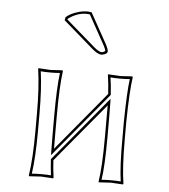

<svg xmlns="http://www.w3.org/2000/svg" viewBox="-50 -722 677 770"><g transform="rotate(5 288.5 -336.5)"><path d="M185.1 -250V-180.2Q185.1 -141.6 185.5 -115.7L382.8 -353.5Q380.4 -394 375 -429.2L376 -432.1Q377.9 -432.1 424.8 -429.2Q424.8 -429.2 473.1 -432.1L475.1 -429.2Q466.8 -375 464.8 -250V-179.2Q464.8 -63 475.1 0L473.1 2.9Q471.2 2.9 424.8 0Q424.8 0 376 2.9L375 0Q384.8 -61 384.8 -179.2V-250Q384.8 -283.7 384.8 -307.6L187 -69.8Q189 -33.7 193.8 0L191.9 2.9Q189.9 2.9 144 0Q144 0 95.2 2.9L94.2 0Q105 -70.3 105 -180.2V-249Q105 -356.4 94.2 -429.2L95.2 -432.1Q97.2 -432.1 144 -429.2Q144 -429.2 191.9 -432.1L193.8 -429.2Q185.1 -363.8 185.1 -250ZM288.1 -673.8 356.9 -549.8Q365.2 -534.2 366.2 -523.9Q366.2 -512.7 346.7 -508.8Q343.8 -508.3 341.8 -507.8Q325.7 -508.8 304.2 -527.8L183.1 -632.8L185.1 -644Q199.7 -660.6 238.3 -671.4Q254.9 -675.8 268.1 -675.8Q279.3 -675.8 288.1 -673.8ZM174.8 -250Q174.8 -360.4 182.6 -420.4Q165.5 -418.9 144 -418.9Q121.6 -418.9 105.5 -420.4Q115.2 -350.6 115.2 -249V-180.2Q115.2 -74.7 105.5 -8.3Q122.1 -9.8 144 -9.8Q166.5 -9.8 182.6 -8.3Q178.7 -38.6 176.8 -69.3V-73.2L394 -335L394.5 -308.1Q395 -283.2 395 -250V-179.2Q395 -65.9 386.2 -8.3Q403.3 -9.8 424.8 -9.8Q446.8 -9.8 463.4 -8.3Q454.6 -69.3 455.1 -179.2V-250Q457 -371.6 463.9 -420.4Q446.3 -418.9 424.8 -418.9Q402.3 -418.9 386.2 -420.4Q391.1 -388.2 393.1 -354V-350.1L175.8 -88.9L175.3 -115.7Q174.8 -142.1 174.8 -180.2ZM281.7 -665Q274.9 -666 268.1 -666Q231 -666 196.8 -641.1Q194.8 -639.6 194.3 -639.2L193.8 -636.7L310.5 -535.6Q330.1 -518.6 341.8 -518.1Q350.1 -518.6 356 -524.4Q355 -532.2 348.1 -544.9Z"/></g></svg>

Font: Linux Biolinum Outline O
Style: Bold
Weight: 700
Designer: Philipp H. Poll
Foundry: Philipp H. Poll
Version: Version 0.9.2